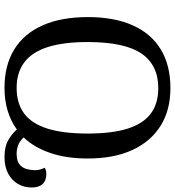

<svg xmlns="http://www.w3.org/2000/svg" viewBox="18 -784 778 854"><g transform="rotate(90 407.0 -357.0)"><path d="M754 -174Q783 -174 798.5 -157.5Q814 -141 814 -109Q814 -75 798 -47.5Q782 -20 751.5 -4Q721 12 679 12Q633 12 604.5 -4Q576 -20 556 -43Q519 -16 472.5 -2Q426 12 371 12Q271 12 200.5 -31Q130 -74 93 -157Q56 -240 56 -359Q56 -476 92.5 -558Q129 -640 199.5 -683Q270 -726 372 -726Q470 -726 540 -682Q610 -638 647.5 -556Q685 -474 685 -358Q685 -264 660.5 -192Q636 -120 591 -73Q609 -55 626.5 -48.5Q644 -42 663 -42Q696 -42 711.5 -55Q727 -68 732 -87Q737 -106 737 -125Q737 -136 734 -146.5Q731 -157 726 -167Q730 -169 735.5 -171.5Q741 -174 754 -174ZM371 -42Q440 -42 485 -75.5Q530 -109 552 -179Q574 -249 574 -358Q574 -467 552 -536Q530 -605 485.5 -638.5Q441 -672 372 -672Q269 -672 218 -597Q167 -522 167 -358Q167 -250 189.5 -180Q212 -110 257.5 -76Q303 -42 371 -42Z"/></g></svg>

Font: Noto Serif Georgian
Style: Regular
Weight: 400
Designer: Monotype Design Team, Akaki Razmadze
Foundry: Google LLC
Version: Version 2.002